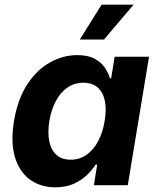

<svg xmlns="http://www.w3.org/2000/svg" viewBox="-20 -787 671 816"><path d="M215.4 9.1Q152.8 9.1 107.7 -23.5Q62.6 -56 43.6 -118.8Q24.5 -181.6 39.4 -272.2Q55.1 -365.7 95.7 -428Q136.3 -490.2 192 -521.5Q247.7 -552.7 308.2 -552.7Q354.4 -552.7 382.6 -537.2Q410.8 -521.8 425.9 -498.9Q441.1 -476 447.4 -454H452.4L467.3 -545.9H613.4L523.1 0H378.9L393.1 -87.4H386.2Q372.2 -64.9 349.1 -42.8Q326 -20.6 293 -5.7Q260 9.1 215.4 9.1ZM280.4 -108.3Q318.1 -108.3 347.6 -129Q377.1 -149.7 396.9 -186.6Q416.8 -223.5 424.7 -272.7Q433.1 -322.4 425.5 -358.9Q417.8 -395.4 394.9 -415.4Q372 -435.4 334.3 -435.4Q295.8 -435.4 266.1 -414.5Q236.4 -393.6 217.1 -357Q197.7 -320.4 189.7 -272.7Q182 -224.8 189.3 -187.5Q196.5 -150.3 219.4 -129.3Q242.3 -108.3 280.4 -108.3ZM319.3 -619.1 411.7 -767.1H547.6L422 -619.1Z"/></svg>

Font: Inter
Style: Italic
Weight: 400
Italic angle: -9.3988°
Designer: Rasmus Andersson
Foundry: rsms
Version: Version 4.001;git-66647c0bb